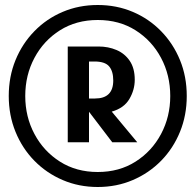

<svg xmlns="http://www.w3.org/2000/svg" viewBox="-20 -733 781 768"><path d="M371 15Q295.5 15 230.8 -12.8Q166 -40.5 117.5 -90Q69 -139.5 42 -205.8Q15 -272 15 -349Q15 -426.5 42 -492.5Q69 -558.5 117.5 -608.2Q166 -658 230.8 -685.5Q295.5 -713 371 -713Q446.5 -713 511.2 -685.5Q576 -658 624.5 -608.2Q673 -558.5 700 -492.5Q727 -426.5 727 -349Q727 -272 700 -205.8Q673 -139.5 624.5 -90Q576 -40.5 511.2 -12.8Q446.5 15 371 15ZM371 -45Q457 -45 522.2 -86.5Q587.5 -128 624.2 -197Q661 -266 661 -349Q661 -432.5 624.2 -501.5Q587.5 -570.5 522.2 -611.8Q457 -653 371 -653Q285 -653 219.8 -611.8Q154.5 -570.5 117.8 -501.5Q81 -432.5 81 -349Q81 -266 117.8 -197Q154.5 -128 219.8 -86.5Q285 -45 371 -45ZM251 -164V-547H374Q413 -547 446 -533Q479 -519 499 -489.5Q519 -460 519 -414Q519 -373.5 497.5 -337Q476 -300.5 427 -286.5L529 -164H429L336 -286V-164ZM358 -487H336V-339H360Q433 -339 433 -411Q433 -448 416.5 -467.5Q400 -487 358 -487Z"/></svg>

Font: Alatsi
Style: Regular
Weight: 400
Designer: Spyros Zevelakis, Eben Sorkin
Foundry: www.sorkintype.com
Version: Version 1.008; ttfautohint (v1.8.4.7-5d5b)